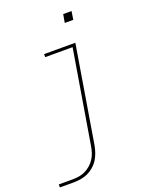

<svg xmlns="http://www.w3.org/2000/svg" viewBox="-173 -780 839 1080"><g transform="rotate(-20 246.5 -240.0)"><path d="M-7 215V197H76Q95 197 114 194Q133 191 151 182.5Q169 174 184.5 160.5Q200 147 211 130Q222 113 228 94.5Q234 76 237 57L330 -502H166V-520H353L257 60Q253 81 246 101.5Q239 122 227 141Q215 160 197.5 175Q180 190 160 199Q140 208 118.5 211.5Q97 215 76 215ZM335 -645 344 -695H394L386 -645Z"/></g></svg>

Font: Iosevka SS04 Thin
Style: Italic
Weight: 100
Italic angle: -9°
Monospace: yes
Designer: Belleve Invis
Foundry: Belleve Invis
Version: Version 19.0.0; ttfautohint (v1.8.4)